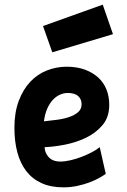

<svg xmlns="http://www.w3.org/2000/svg" viewBox="-20 -796 547 826"><path d="M435 -48Q424 -40 406 -30Q388 -20 364 -11Q340 -2 311.5 4Q283 10 253 10Q198 10 158 -8.5Q118 -27 92.5 -60.5Q67 -94 54.5 -141Q42 -188 42 -246Q42 -312 60.5 -361.5Q79 -411 110 -444Q141 -477 182 -493Q223 -509 267 -509Q311 -509 345 -496.5Q379 -484 402.5 -462.5Q426 -441 438 -411Q450 -381 450 -345Q450 -291 420 -256.5Q390 -222 347 -202Q304 -182 256 -173Q208 -164 172 -163Q172 -140 189 -120.5Q206 -101 240 -101Q259 -101 283 -106.5Q307 -112 330.5 -121Q354 -130 375 -141Q396 -152 409 -163ZM271 -396Q254 -396 237.5 -388.5Q221 -381 207 -366Q193 -351 183 -328Q173 -305 169 -274Q195 -277 223.5 -280.5Q252 -284 276 -292Q300 -300 315.5 -313Q331 -326 331 -348Q331 -369 316.5 -382.5Q302 -396 271 -396ZM422 -776 466 -649 205 -571 165 -684Z"/></svg>

Font: Panefresco 999wt
Style: Regular
Weight: 900
Version: Version 1.001